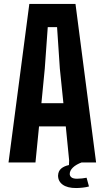

<svg xmlns="http://www.w3.org/2000/svg" viewBox="-20 -820 529 969"><path d="M23 0 128 -800H361L465 0H330L312 -182H177L159 0ZM189 -299H300L282 -474L268 -683H221L206 -474ZM273 66Q274 43 289 30.5Q304 18 328 13L329 -11H386L394 -1Q364 10 348 25.5Q332 41 332 58Q332 68 340.5 75Q349 82 369 82Q380 82 394 80.5Q408 79 417 77L429 121Q416 125 397 127Q378 129 364 129Q320 129 296.5 112Q273 95 273 66Z"/></svg>

Font: Big Shoulders Text ExtraBold
Style: Regular
Weight: 800
Designer: Patric King
Foundry: XO Type Co
Version: Version 1.000; ttfautohint (v1.8.2)